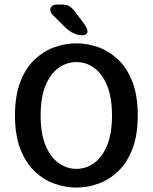

<svg xmlns="http://www.w3.org/2000/svg" viewBox="-20 -816 672 846"><path d="M317 10.5Q267.5 10.5 219.5 -6.8Q171.5 -24 132.2 -61.5Q93 -99 69.5 -159.8Q46 -220.5 46 -307.5Q46 -394.5 69.5 -455.2Q93 -516 132.2 -553.2Q171.5 -590.5 219.5 -607.8Q267.5 -625 317 -625Q365.5 -625 413.5 -607.8Q461.5 -590.5 500.8 -553.2Q540 -516 563.5 -455.2Q587 -394.5 587 -307.5Q587 -220.5 563.5 -159.8Q540 -99 500.8 -61.5Q461.5 -24 413.5 -6.8Q365.5 10.5 317 10.5ZM317 -72Q359.5 -72 395 -97.8Q430.5 -123.5 452 -175.8Q473.5 -228 473.5 -307.5Q473.5 -386.5 452 -438.8Q430.5 -491 395 -516.8Q359.5 -542.5 317 -542.5Q274 -542.5 238 -516.8Q202 -491 180.5 -438.8Q159 -386.5 159 -307.5Q159 -228 180.5 -175.8Q202 -123.5 238 -97.8Q274 -72 317 -72ZM344 -660.5Q325 -660.5 307 -668.2Q289 -676 270 -693L218 -744.5Q201.5 -759 201.5 -773.5Q201.5 -783.5 209.8 -789.8Q218 -796 231 -796H249Q273.5 -796 286.2 -788.2Q299 -780.5 314.5 -759L349 -713.5Q365.5 -691 365.5 -678Q365.5 -669.5 359.2 -665Q353 -660.5 344 -660.5Z"/></svg>

Font: Sono Medium
Style: Regular
Weight: 500
Designer: Tyler Finck
Foundry: Tyler Finck
Version: Version 2.112